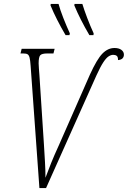

<svg xmlns="http://www.w3.org/2000/svg" viewBox="-20 -964 655 984"><path d="M137 -626Q135 -656 131.5 -669Q128 -682 121 -686Q114 -690 99 -690H85L91 -714H260L254 -690H222Q195 -690 186.5 -681Q178 -672 178 -639Q178 -631 179.5 -611.5Q181 -592 182 -579L205 -226Q208 -176 210.5 -134Q213 -92 213 -53Q227 -91 242.5 -129.5Q258 -168 281 -218L441 -582Q477 -661 505 -689.5Q533 -718 567 -718Q589 -718 602 -708.5Q615 -699 615 -684Q615 -673 608.5 -665.5Q602 -658 585 -656Q585 -673 578 -678Q571 -683 560 -683Q549 -683 536.5 -675Q524 -667 509 -644Q494 -621 474 -577L216 0H182ZM438 -784Q391 -864 361 -936L362 -944H402Q411 -914 427 -872Q443 -830 460 -793L459 -784ZM316 -784Q269 -864 239 -936L240 -944H280Q288 -914 304.5 -872Q321 -830 338 -793L336 -784Z"/></svg>

Font: Noto Serif ExtraCondensed ExtraLight
Style: Italic
Weight: 200
Width: 2
Italic angle: -12°
Designer: Monotype Design Team
Foundry: Monotype Imaging Inc.
Version: Version 2.014; ttfautohint (v1.8.4.7-5d5b)